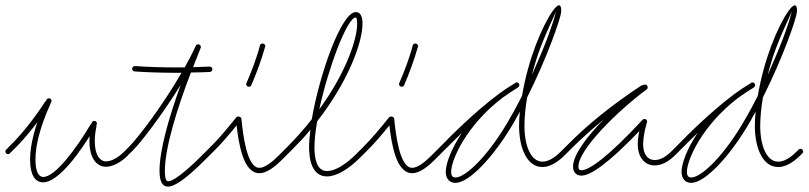

<svg xmlns="http://www.w3.org/2000/svg" viewBox="-30 -675 3011 715"><path d="M131 4C188 4 271 -110 324 -201C328 -207 326 -212 321 -215C316 -218 311 -217 307 -211C254 -122 176 -16 131 -16C114 -16 102 -36 102 -81C102 -131 118 -200 157 -286C160 -292 158 -296 152 -299C146 -302 141 -300 138 -294C99 -206 82 -133 82 -81C82 -28 98 4 131 4ZM0 -101C6 -101 10 -106 10 -111C10 -116 6 -121 0 -121C-6 -121 -10 -116 -10 -111C-10 -106 -6 -101 0 -101ZM0 -111C5 -106 10 -106 14 -111L28 -125C68 -165 114 -223 155 -285C158 -291 158 -296 152 -299C146 -302 142 -302 138 -296C98 -235 54 -179 14 -139L0 -125C-5 -120 -5 -116 0 -111ZM152 -289C158 -289 162 -294 162 -299C162 -304 158 -309 152 -309C146 -309 142 -304 142 -299C142 -294 146 -289 152 -289ZM152 -289C158 -289 162 -294 162 -299C162 -304 158 -309 152 -309C146 -309 142 -304 142 -299C142 -294 146 -289 152 -289ZM365 -54C389 -54 420 -70 445 -95L447 -97C452 -102 452 -106 447 -111C442 -116 438 -116 436 -114L431 -109C408 -86 383 -74 365 -74C340 -74 323 -102 323 -148C323 -162 324 -180 329 -203C330 -209 328 -214 321 -215C315 -216 310 -214 309 -207C305 -183 303 -162 303 -148C303 -94 325 -54 365 -54ZM321 -205C326 -205 331 -210 331 -215C331 -220 326 -225 321 -225C316 -225 311 -220 311 -215C311 -210 316 -205 321 -205ZM321 -205C326 -205 331 -210 331 -215C331 -220 326 -225 321 -225C316 -225 311 -220 311 -215C311 -210 316 -205 321 -205ZM447 -101C452 -101 457 -106 457 -111C457 -116 452 -121 447 -121C442 -121 437 -116 437 -111C437 -106 442 -101 447 -101Z M596 20C634 20 708 -54 741 -87L758 -104C760 -106 761 -108 761 -111C761 -116 757 -121 751 -121C748 -121 746 -120 744 -118L727 -101C694 -68 624 0 596 0C590 0 584 -7 584 -39C584 -124 629 -270 681 -405C704 -405 728 -406 751 -407C757 -407 761 -412 761 -417C761 -422 757 -427 751 -427C730 -426 709 -426 689 -425L717 -496C718 -497 718 -498 718 -500C718 -506 713 -510 708 -510C704 -510 700 -508 699 -504C687 -478 673 -451 658 -424H618C565 -424 516 -426 473 -429H472C467 -429 462 -424 462 -419C462 -414 466 -410 471 -409C515 -406 565 -404 618 -404H646C574 -279 483 -161 452 -130L440 -118C438 -116 437 -114 437 -111C437 -106 441 -101 447 -101C450 -101 452 -102 454 -104L466 -116C495 -145 573 -246 643 -359C599 -238 564 -116 564 -39C564 5 577 20 596 20Z M936 -30C963 -30 993 -53 1021 -81L1044 -104C1046 -106 1047 -108 1047 -111C1047 -116 1043 -121 1037 -121C1034 -121 1032 -120 1030 -118L1007 -95C981 -69 955 -50 936 -50C889 -50 875 -174 869 -232C869 -237 864 -241 859 -241H857C854 -241 851 -240 849 -237C817 -197 781 -154 752 -126L744 -118C742 -116 741 -114 741 -111C741 -106 745 -101 751 -101C754 -101 756 -102 758 -104L766 -112C791 -136 823 -173 851 -208C859 -142 875 -30 936 -30ZM897 -352C901 -352 905 -354 906 -358C924 -399 945 -456 957 -500C958 -501 958 -502 958 -503C958 -508 953 -513 948 -513C943 -513 939 -510 938 -506C927 -462 906 -407 888 -366C887 -365 887 -364 887 -362C887 -356 891 -352 897 -352Z M1188 -18C1224 -18 1269 -46 1310 -87L1327 -104C1329 -106 1330 -108 1330 -111C1330 -116 1325 -121 1320 -121C1317 -121 1315 -120 1313 -118L1296 -101C1257 -62 1218 -38 1188 -38C1150 -38 1141 -83 1141 -127C1141 -154 1145 -187 1151 -223C1268 -373 1320 -518 1320 -587C1320 -614 1312 -630 1295 -630C1241 -630 1160 -399 1131 -231C1105 -197 1075 -164 1042 -130L1030 -118C1028 -116 1027 -114 1027 -111C1027 -106 1031 -101 1037 -101C1040 -101 1042 -102 1044 -104L1056 -116C1081 -141 1105 -166 1126 -192C1123 -168 1121 -146 1121 -127C1121 -80 1132 -18 1188 -18ZM1159 -268C1193 -424 1263 -610 1295 -610C1297 -610 1300 -603 1300 -587C1300 -527 1257 -402 1159 -268Z M1505 -30C1532 -30 1562 -53 1590 -81L1613 -104C1615 -106 1616 -108 1616 -111C1616 -116 1612 -121 1606 -121C1603 -121 1601 -120 1599 -118L1576 -95C1550 -69 1524 -50 1505 -50C1458 -50 1444 -174 1438 -232C1438 -237 1433 -241 1428 -241H1426C1423 -241 1420 -240 1418 -237C1386 -197 1350 -154 1321 -126L1313 -118C1311 -116 1310 -114 1310 -111C1310 -106 1314 -101 1320 -101C1323 -101 1325 -102 1327 -104L1335 -112C1360 -136 1392 -173 1420 -208C1428 -142 1444 -30 1505 -30ZM1466 -352C1470 -352 1474 -354 1475 -358C1493 -399 1514 -456 1526 -500C1527 -501 1527 -502 1527 -503C1527 -508 1522 -513 1517 -513C1512 -513 1508 -510 1507 -506C1496 -462 1475 -407 1457 -366C1456 -365 1456 -364 1456 -362C1456 -356 1460 -352 1466 -352Z M1666 6C1716 6 1808 -88 1886 -223C1892 -235 1899 -247 1906 -259C1904 -241 1903 -224 1903 -207C1903 -124 1932 -53 1990 -53C2017 -53 2046 -70 2073 -97L2080 -104C2082 -106 2083 -108 2083 -111C2083 -116 2078 -121 2073 -121C2070 -121 2068 -120 2066 -118L2059 -111C2034 -86 2011 -73 1990 -73C1948 -73 1923 -130 1923 -207C1923 -239 1927 -275 1933 -312C1969 -384 2002 -460 2026 -524C2043 -570 2060 -618 2060 -635C2060 -695 2005 -613 1964 -504C1944 -451 1925 -384 1914 -318C1899 -289 1884 -260 1868 -233C1794 -102 1706 -14 1666 -14C1656 -14 1650 -20 1650 -35C1650 -80 1707 -208 1840 -310C1860 -324 1880 -338 1899 -349V-350C1902 -351 1904 -354 1904 -358C1904 -364 1900 -368 1894 -368C1892 -368 1890 -368 1889 -366C1867 -353 1846 -339 1827 -325C1735 -256 1648 -168 1616 -135L1599 -118C1597 -116 1596 -114 1596 -111C1596 -106 1600 -101 1606 -101C1609 -101 1611 -102 1613 -104L1630 -121C1643 -134 1664 -155 1690 -180C1649 -119 1630 -64 1630 -35C1630 -10 1644 6 1666 6ZM1951 -396C1960 -432 1971 -467 1982 -496C2015 -582 2040 -624 2040 -635C2040 -621 2024 -576 2008 -532C1992 -490 1972 -444 1951 -396Z M2135 -21C2169 -21 2235 -66 2351 -187C2347 -169 2345 -152 2345 -138C2345 -90 2370 -59 2408 -59C2431 -59 2457 -70 2485 -98L2491 -104C2493 -106 2494 -108 2494 -111C2494 -116 2489 -121 2484 -121C2481 -121 2479 -120 2477 -118L2471 -112C2447 -88 2426 -79 2408 -79C2382 -79 2365 -100 2365 -138C2365 -160 2371 -192 2379 -219C2380 -220 2380 -221 2380 -222C2380 -228 2375 -232 2370 -232C2367 -232 2365 -231 2363 -229C2233 -89 2164 -41 2135 -41C2127 -41 2124 -45 2124 -55C2124 -118 2270 -262 2378 -342C2381 -344 2382 -347 2382 -350C2382 -353 2381 -355 2379 -357L2377 -359C2375 -360 2374 -360 2372 -360H2371C2369 -360 2367 -359 2366 -358C2365 -360 2362 -358 2356 -355C2253 -287 2161 -214 2083 -135L2066 -118C2064 -116 2063 -114 2063 -111C2063 -106 2067 -101 2073 -101C2076 -101 2078 -102 2080 -104L2097 -121C2135 -159 2176 -195 2219 -231C2155 -166 2104 -98 2104 -55C2104 -35 2115 -21 2135 -21Z M2544 6C2594 6 2686 -88 2764 -223C2770 -235 2777 -247 2784 -259C2782 -241 2781 -224 2781 -207C2781 -124 2810 -53 2868 -53C2895 -53 2924 -70 2951 -97L2958 -104C2960 -106 2961 -108 2961 -111C2961 -116 2956 -121 2951 -121C2948 -121 2946 -120 2944 -118L2937 -111C2912 -86 2889 -73 2868 -73C2826 -73 2801 -130 2801 -207C2801 -239 2805 -275 2811 -312C2847 -384 2880 -460 2904 -524C2921 -570 2938 -618 2938 -635C2938 -695 2883 -613 2842 -504C2822 -451 2803 -384 2792 -318C2777 -289 2762 -260 2746 -233C2672 -102 2584 -14 2544 -14C2534 -14 2528 -20 2528 -35C2528 -80 2585 -208 2718 -310C2738 -324 2758 -338 2777 -349V-350C2780 -351 2782 -354 2782 -358C2782 -364 2778 -368 2772 -368C2770 -368 2768 -368 2767 -366C2745 -353 2724 -339 2705 -325C2613 -256 2526 -168 2494 -135L2477 -118C2475 -116 2474 -114 2474 -111C2474 -106 2478 -101 2484 -101C2487 -101 2489 -102 2491 -104L2508 -121C2521 -134 2542 -155 2568 -180C2527 -119 2508 -64 2508 -35C2508 -10 2522 6 2544 6ZM2829 -396C2838 -432 2849 -467 2860 -496C2893 -582 2918 -624 2918 -635C2918 -621 2902 -576 2886 -532C2870 -490 2850 -444 2829 -396Z"/></svg>

Font: Mistral SingleLine Outline
Style: Regular
Weight: 300
Designer: François Chastanet, Élisa Garzelli, Anais Alves, Morgane Autin
Foundry: institut supérieur des arts et du design Toulouse / isdaT
Version: Version 1.000;Glyphs 3.3 (3337)